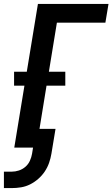

<svg xmlns="http://www.w3.org/2000/svg" viewBox="-41 -755 575 982"><path d="M-21 207V123H19Q37 123 55.5 117Q74 111 89 98Q104 85 112 67Q120 49 123 31L128 0H32L84 -317H31V-388H96L153 -735H514L498 -639H250L209 -388H293V-317H197L161 -96H243L222 31Q218 55 210 78Q202 101 188 122Q174 143 154.5 160Q135 177 113 188Q91 199 67 203Q43 207 19 207Z"/></svg>

Font: Iosevka Curly
Style: Bold Italic
Weight: 700
Italic angle: -9°
Monospace: yes
Designer: Belleve Invis
Foundry: Belleve Invis
Version: Version 22.1.2; ttfautohint (v1.8.4)